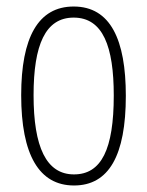

<svg xmlns="http://www.w3.org/2000/svg" viewBox="-20 -559 452 589"><path d="M366 -265C366 -437 319 -539 206 -539C97 -539 45 -444 45 -267C45 -84 100 10 207 10C314 10 366 -82 366 -265ZM83 -267C83 -421 119 -505 206 -505C296 -505 329 -416 329 -266C329 -101 291 -24 207 -24C122 -24 83 -108 83 -267Z"/></svg>

Font: Noto Sans Devanagari UI ExtraCondensed ExtraLight
Style: Regular
Weight: 200
Width: 2
Designer: Jelle Bosma - Monotype Design Team
Foundry: Monotype Imaging Inc.
Version: Version 2.004